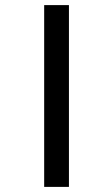

<svg xmlns="http://www.w3.org/2000/svg" viewBox="-20 -682 392 752"><path d="M153 -662H250V50H153Z"/></svg>

Font: Noto Sans Sinhala SemiCondensed SemiBold
Style: Regular
Weight: 600
Width: 4
Designer: Jelle Bosma - Monotype Design Team
Foundry: Monotype Imaging Inc.
Version: Version 2.006; ttfautohint (v1.8.4.7-5d5b)